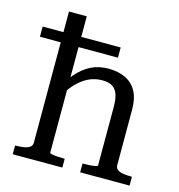

<svg xmlns="http://www.w3.org/2000/svg" viewBox="-109 -831 863 927"><g transform="rotate(15 322.5 -368.0)"><path d="M622 0H375V-44H377Q391 -44 408 -45Q425 -46 437.5 -48.5Q450 -51 450 -54V-347Q450 -386 441.5 -410Q433 -434 414.5 -445.5Q396 -457 364 -457Q327 -457 295 -441.5Q263 -426 235 -396Q207 -366 182 -321L153 -346Q187 -404 220 -442.5Q253 -481 291.5 -500Q330 -519 379 -519Q427 -519 463 -502Q499 -485 519 -449.5Q539 -414 539 -358V-80Q539 -66 549 -58Q559 -50 578 -47Q597 -44 620 -44H622ZM122 -736H211V-54Q211 -51 223 -48.5Q235 -46 252 -45Q269 -44 283 -44H286V0H38V-44H40Q63 -44 81.5 -47Q100 -50 111 -58Q122 -66 122 -80ZM408 -633V-582H18V-633Z"/></g></svg>

Font: Roboto Serif 28pt
Style: Regular
Weight: 400
Designer: Greg Gazdowicz
Foundry: Commercial Type
Version: Version 1.008